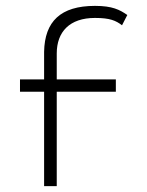

<svg xmlns="http://www.w3.org/2000/svg" viewBox="-20 -663 499 653"><path d="M48 -351H130V-30H173V-351H374V-393H173V-481C173 -555 217 -602 303 -602C354 -602 374 -593 395 -577L413 -612C387 -630 362 -643 303 -643C186 -643 132 -590 130 -487V-393H48Z"/></svg>

Font: Charger Sport
Style: HLExt
Weight: 100
Designer: Jasper
Foundry: Cannot Into Space Fonts
Version: Version 1.1